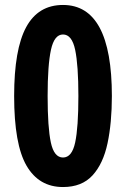

<svg xmlns="http://www.w3.org/2000/svg" viewBox="-20 -744 509 774"><path d="M431 -357Q431 -249 413.5 -166.5Q396 -84 353 -37Q310 10 234 10Q137 10 87 -76Q37 -162 37 -357Q37 -545 85.5 -634.5Q134 -724 234 -724Q431 -724 431 -357ZM172 -357Q172 -230 185 -169.5Q198 -109 234 -109Q270 -109 283 -169.5Q296 -230 296 -357Q296 -481 283 -543Q270 -605 234 -605Q199 -605 185.5 -543.5Q172 -482 172 -357Z"/></svg>

Font: Noto Sans Arabic ExtCond
Style: Bold
Weight: 700
Width: 2
Designer: Monotype Design Team, Nadine Chahine, Nizar Qandah and Khaled Hosny
Foundry: Monotype Imaging Inc.
Version: Version 2.012; ttfautohint (v1.8.4.7-5d5b)